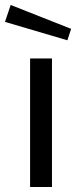

<svg xmlns="http://www.w3.org/2000/svg" viewBox="-38 -752 311 772"><path d="M5 -732 -18 -664 233 -590 248 -636ZM171 -517H83V0H171Z"/></svg>

Font: United Sans
Style: Regular
Weight: 400
Designer: Pablo Impallari, Rodrigo Fuenzalida (Modified by Dan O. Williams)
Version: Version 1.000;PS 001.000;hotconv 1.0.88;makeotf.lib2.5.64775